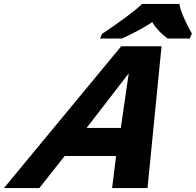

<svg xmlns="http://www.w3.org/2000/svg" viewBox="-20 -951 990 971"><path d="M726 0 797 -717H593L0 0H179L307 -162H567L547 0ZM418 -304 631 -580 591 -304ZM888 -931H698L694 -927C656 -891 590 -843 500 -782L496 -780L486 -756H598L599 -757C661 -786 711 -813 750 -839C764 -814 789 -785 827 -757L829 -756H940L950 -780V-782C930 -817 894 -888 888 -927Z"/></svg>

Font: Passageway
Style: BdSuIt
Weight: 700
Foundry: Ascender Corporation
Version: Version 1.11